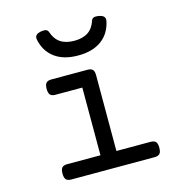

<svg xmlns="http://www.w3.org/2000/svg" viewBox="-101 -761 802 851"><g transform="rotate(-15 300.0 -335.0)"><path d="M455.1 -645Q455.1 -641.1 454.6 -638.7Q443.4 -583.5 402.6 -553.2Q361.8 -522.9 294.9 -522.9Q228 -522.9 187.3 -553.2Q146.5 -583.5 135.3 -638.7Q134.8 -641.1 134.8 -645Q134.8 -654.3 141.1 -659.9Q147.5 -665.5 161.1 -668.5Q168.5 -669.9 174.8 -669.9Q191.4 -669.9 195.8 -658.2Q207 -623.5 231.4 -606.9Q255.9 -590.3 294.9 -590.3Q334.5 -590.3 358.9 -606.9Q383.3 -623.5 394 -658.2Q398.4 -669.9 415 -669.9Q421.4 -669.9 428.7 -668.5Q442.4 -665.5 448.7 -659.9Q455.1 -654.3 455.1 -645ZM348.1 -418V-70.3H504.9Q521.5 -70.3 528.6 -62.3Q535.6 -54.2 535.6 -35.2Q535.6 -16.1 528.6 -8.1Q521.5 0 504.9 0H122.1Q105.5 0 98.4 -8.1Q91.3 -16.1 91.3 -35.2Q91.3 -54.2 98.4 -62.3Q105.5 -70.3 122.1 -70.3H274.9V-380.9H151.4Q134.8 -380.9 127.7 -388.9Q120.6 -397 120.6 -416Q120.6 -435.1 127.7 -443.1Q134.8 -451.2 151.4 -451.2H317.4Q334 -451.2 341.1 -443.6Q348.1 -436 348.1 -418Z"/></g></svg>

Font: Courier Prime Sans
Style: Regular
Weight: 400
Designer: Alan Dague-Greene
Foundry: Quote-Unquote Apps
Version: Version 3.020